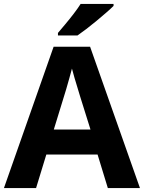

<svg xmlns="http://www.w3.org/2000/svg" viewBox="-20 -954 730 974"><path d="M527 0 475 -170H215L163 0H0L252 -717H437L690 0ZM387 -463Q382 -480 374 -506Q366 -532 358 -559Q350 -586 345 -606Q340 -586 331.5 -556.5Q323 -527 315.5 -500.5Q308 -474 304 -463L253 -297H439ZM556 -924Q542 -910 519 -890Q496 -870 469.5 -848Q443 -826 417.5 -806.5Q392 -787 373 -774H274V-787Q290 -806 311.5 -831.5Q333 -857 354 -884.5Q375 -912 389 -934H556Z"/></svg>

Font: Noto Sans Kannada
Style: Bold
Weight: 700
Designer: Jelle Bosma - Monotype Design Team
Foundry: Monotype Imaging Inc.
Version: Version 2.005; ttfautohint (v1.8.4.7-5d5b)